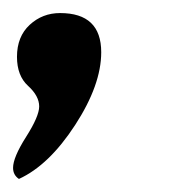

<svg xmlns="http://www.w3.org/2000/svg" viewBox="-38 -148 270 294"><path d="M-18 109Q-18 93 2 61.5Q22 30 22 15Q22 -1 5 -16.5Q-12 -32 -12 -61Q-12 -92 7.5 -110Q27 -128 54 -128Q117 -128 117 -68Q117 -18 77 43.5Q37 105 -9 126Q-18 120 -18 109Z"/></svg>

Font: Lobster Two
Style: Italic
Weight: 400
Designer: Pablo Impallari
Foundry: Pablo Impallari. www.impallari.com
Version: Version 1.006